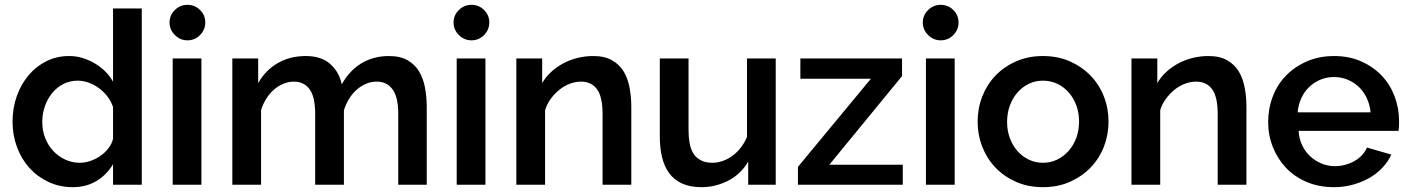

<svg xmlns="http://www.w3.org/2000/svg" viewBox="-20 -765 5836 795"><path d="M448 0V-85Q421 -40 378.5 -15Q336 10 281 10Q227 10 181 -11.5Q135 -33 102 -69.5Q69 -106 50.5 -155.5Q32 -205 32 -261Q32 -318 49.5 -367Q67 -416 98 -453Q129 -490 172 -511.5Q215 -533 266 -533Q296 -533 323 -524.5Q350 -516 373.5 -502Q397 -488 416 -469Q435 -450 448 -427V-730H567V0ZM448 -322Q440 -346 424.5 -366Q409 -386 389 -400.5Q369 -415 346.5 -423Q324 -431 302 -431Q269 -431 242 -417Q215 -403 195.5 -379Q176 -355 165.5 -324Q155 -293 155 -260Q155 -225 167 -194Q179 -163 200 -140.5Q221 -118 249.5 -104.5Q278 -91 310 -91Q332 -91 354 -98.5Q376 -106 395 -119Q414 -132 428.5 -150.5Q443 -169 448 -190Z M695 0V-523H814V0ZM682 -672Q682 -702 704 -723.5Q726 -745 756 -745Q787 -745 808.5 -723.5Q830 -702 830 -672Q830 -642 808.5 -620Q787 -598 756 -598Q726 -598 704 -620Q682 -642 682 -672Z M1747 0H1629V-293Q1629 -363 1605.5 -395Q1582 -427 1540 -427Q1517 -427 1496.5 -418.5Q1476 -410 1457.5 -394Q1439 -378 1425.5 -356Q1412 -334 1404 -308V0H1285V-293Q1285 -364 1262 -395.5Q1239 -427 1196 -427Q1175 -427 1154 -418.5Q1133 -410 1115 -394.5Q1097 -379 1083 -357Q1069 -335 1061 -309V0H942V-523H1049V-421Q1080 -475 1130.5 -504Q1181 -533 1246 -533Q1311 -533 1348 -499.5Q1385 -466 1395 -416Q1428 -474 1477.5 -503.5Q1527 -533 1590 -533Q1638 -533 1668.5 -515Q1699 -497 1716 -468Q1733 -439 1740 -401Q1747 -363 1747 -323Z M1871 0V-523H1990V0ZM1858 -672Q1858 -702 1880 -723.5Q1902 -745 1932 -745Q1963 -745 1984.5 -723.5Q2006 -702 2006 -672Q2006 -642 1984.5 -620Q1963 -598 1932 -598Q1902 -598 1880 -620Q1858 -642 1858 -672Z M2594 0H2475V-293Q2475 -364 2452 -395.5Q2429 -427 2386 -427Q2363 -427 2340 -418.5Q2317 -410 2297 -394Q2277 -378 2261 -356.5Q2245 -335 2237 -309V0H2118V-523H2225V-421Q2240 -447 2262.5 -467.5Q2285 -488 2312 -502.5Q2339 -517 2371 -525Q2403 -533 2437 -533Q2484 -533 2515 -515Q2546 -497 2563 -468Q2580 -439 2587 -401Q2594 -363 2594 -323Z M3078 0V-96Q3063 -70 3042 -50Q3021 -30 2995.5 -17Q2970 -4 2942.5 3Q2915 10 2885 10Q2837 10 2803.5 -5.5Q2770 -21 2750 -49Q2730 -77 2721 -115.5Q2712 -154 2712 -200V-523H2831V-225Q2831 -197 2835.5 -172Q2840 -147 2851 -129.5Q2862 -112 2881.5 -101.5Q2901 -91 2930 -91Q2951 -91 2972.5 -98.5Q2994 -106 3013 -120Q3032 -134 3047.5 -154Q3063 -174 3073 -198V-523H3192V0Z M3284 -74 3586 -439H3294V-523H3715V-450L3414 -83H3718V0H3284Z M3814 0V-523H3933V0ZM3801 -672Q3801 -702 3823 -723.5Q3845 -745 3875 -745Q3906 -745 3927.5 -723.5Q3949 -702 3949 -672Q3949 -642 3927.5 -620Q3906 -598 3875 -598Q3845 -598 3823 -620Q3801 -642 3801 -672Z M4298 10Q4236 10 4186 -12.5Q4136 -35 4101 -72Q4066 -109 4047 -158Q4028 -207 4028 -261Q4028 -316 4047 -365Q4066 -414 4101 -451Q4136 -488 4186.5 -510.5Q4237 -533 4298 -533Q4361 -533 4411 -510.5Q4461 -488 4496.5 -451Q4532 -414 4551 -365Q4570 -316 4570 -261Q4570 -207 4551 -158Q4532 -109 4496.5 -72Q4461 -35 4411 -12.5Q4361 10 4298 10ZM4150 -260Q4150 -224 4161.5 -193Q4173 -162 4193 -139.5Q4213 -117 4240 -104Q4267 -91 4298 -91Q4330 -91 4357 -104Q4384 -117 4404.5 -140Q4425 -163 4436.5 -194Q4448 -225 4448 -262Q4448 -298 4436.5 -329Q4425 -360 4404.5 -383Q4384 -406 4357 -418.5Q4330 -431 4298 -431Q4267 -431 4240 -418Q4213 -405 4193 -382Q4173 -359 4161.5 -328Q4150 -297 4150 -260Z M5141 0H5022V-293Q5022 -364 4999 -395.5Q4976 -427 4933 -427Q4910 -427 4887 -418.5Q4864 -410 4844 -394Q4824 -378 4808 -356.5Q4792 -335 4784 -309V0H4665V-523H4772V-421Q4787 -447 4809.5 -467.5Q4832 -488 4859 -502.5Q4886 -517 4918 -525Q4950 -533 4984 -533Q5031 -533 5062 -515Q5093 -497 5110 -468Q5127 -439 5134 -401Q5141 -363 5141 -323Z M5504 10Q5441 10 5390.5 -11.5Q5340 -33 5305 -70Q5270 -107 5250.5 -156Q5231 -205 5231 -259Q5231 -315 5250 -365Q5269 -415 5305 -452Q5341 -489 5391.5 -511Q5442 -533 5504 -533Q5567 -533 5617 -510.5Q5667 -488 5701.5 -451.5Q5736 -415 5754.5 -366Q5773 -317 5773 -264Q5773 -252 5772.5 -241Q5772 -230 5771 -223H5357Q5359 -190 5372 -163Q5385 -136 5406 -117Q5427 -98 5453 -87.5Q5479 -77 5507 -77Q5528 -77 5549 -82.5Q5570 -88 5588 -98Q5606 -108 5619.5 -122.5Q5633 -137 5640 -154L5741 -125Q5728 -96 5704.5 -71Q5681 -46 5650.5 -28.5Q5620 -11 5582.5 -0.5Q5545 10 5504 10ZM5655 -300Q5652 -332 5639 -359.5Q5626 -387 5605.5 -406Q5585 -425 5559 -435.5Q5533 -446 5504 -446Q5473 -446 5447 -435Q5421 -424 5401 -405Q5381 -386 5368.5 -359Q5356 -332 5353 -300Z"/></svg>

Font: Rising Sun SemiBold
Style: Regular
Weight: 600
Designer: Matt McInerney, Pablo Impallari, Rodrigo Fuenzalida (Raleway font), Stephen Hutchings (Greek), Cristiano Sobral (main ch
Foundry: The Rising Sun Project Authors
Version: Version 4.327; ttfautohint (v1.8.4.7-5d5b-dirty)